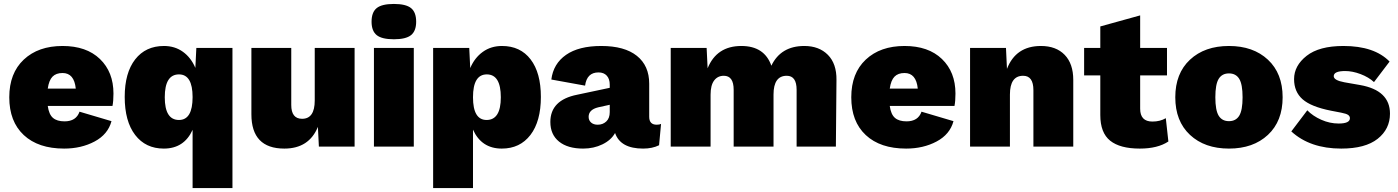

<svg xmlns="http://www.w3.org/2000/svg" viewBox="-20 -743 7083 973"><path d="M555 -269Q555 -231 550 -206H222Q228 -163 248.5 -145.5Q269 -128 307 -128Q366 -128 383 -177L545 -129Q527 -62 459.5 -26Q392 10 305 10Q174 10 100.5 -58.5Q27 -127 27 -250Q27 -372 100.5 -441Q174 -510 297 -510Q418 -510 486.5 -444Q555 -378 555 -269ZM297 -373Q264 -373 246 -354.5Q228 -336 222 -294H364Q356 -373 297 -373Z M975 -500H1158V210H956V-85Q913 10 810 10Q718 10 665 -59Q612 -128 612 -252Q612 -374 665 -442Q718 -510 811 -510Q866 -510 907 -480.5Q948 -451 970 -399ZM887 -135Q956 -135 956 -251Q956 -366 887 -366Q815 -366 815 -250Q815 -135 887 -135Z M1421 10Q1254 10 1254 -164V-500H1456V-211Q1456 -141 1511 -141Q1575 -141 1575 -234V-500H1777V0H1596L1591 -100Q1546 10 1421 10Z M1863 -633Q1863 -681 1889 -702Q1915 -723 1976 -723Q2037 -723 2063 -702Q2089 -681 2089 -633Q2089 -586 2063 -565Q2037 -544 1976 -544Q1915 -544 1889 -565Q1863 -586 1863 -633ZM2077 -500V0H1875V-500Z M2524 -510Q2617 -510 2669 -442Q2721 -374 2721 -252Q2721 -128 2668 -59Q2615 10 2523 10Q2420 10 2377 -86V210H2175V-500H2358L2363 -398Q2385 -450 2426.5 -480Q2468 -510 2524 -510ZM2446 -135Q2518 -135 2518 -250Q2518 -366 2447 -366Q2377 -366 2377 -250Q2377 -135 2446 -135Z M3308 -111Q3322 -111 3330 -115L3320 -7Q3286 10 3239 10Q3124 10 3097 -69Q3077 -33 3033 -11.5Q2989 10 2935 10Q2857 10 2813 -25.5Q2769 -61 2769 -125Q2769 -236 2905 -263L3070 -298V-314Q3070 -343 3055 -359.5Q3040 -376 3013 -376Q2954 -376 2945 -309L2774 -340Q2784 -420 2848.5 -465Q2913 -510 3027 -510Q3145 -510 3207.5 -460Q3270 -410 3270 -319V-151Q3270 -111 3308 -111ZM3009 -111Q3035 -111 3052.5 -127.5Q3070 -144 3070 -175V-212L3011 -199Q2963 -187 2963 -151Q2963 -133 2975.5 -122Q2988 -111 3009 -111Z M3379 0V-500H3561L3566 -397Q3612 -510 3737 -510Q3854 -510 3889 -410Q3937 -510 4056 -510Q4131 -510 4175.5 -465Q4220 -420 4219 -338L4216 0H4017V-288Q4017 -359 3967 -359Q3900 -359 3900 -264V0H3698V-288Q3698 -359 3648 -359Q3617 -359 3599 -335Q3581 -311 3581 -263V0Z M4822 -269Q4822 -231 4817 -206H4489Q4495 -163 4515.5 -145.5Q4536 -128 4574 -128Q4633 -128 4650 -177L4812 -129Q4794 -62 4726.5 -26Q4659 10 4572 10Q4441 10 4367.5 -58.5Q4294 -127 4294 -250Q4294 -372 4367.5 -441Q4441 -510 4564 -510Q4685 -510 4753.5 -444Q4822 -378 4822 -269ZM4564 -373Q4531 -373 4513 -354.5Q4495 -336 4489 -294H4631Q4623 -373 4564 -373Z M5255 -510Q5332 -510 5375.5 -465Q5419 -420 5419 -338V0H5217V-286Q5217 -359 5165 -359Q5098 -359 5098 -264V0H4896V-500H5078L5083 -394Q5128 -510 5255 -510Z M5888 -144 5901 -26Q5847 10 5756 10Q5656 10 5606 -30Q5556 -70 5556 -160V-361H5474V-500H5556V-609L5758 -665V-500H5894V-361H5758V-192Q5758 -127 5820 -127Q5859 -127 5888 -144Z M6010.5 -440.5Q6085 -510 6208 -510Q6331 -510 6405.5 -440.5Q6480 -371 6480 -250Q6480 -129 6405.5 -59.5Q6331 10 6208 10Q6085 10 6010.5 -59.5Q5936 -129 5936 -250Q5936 -371 6010.5 -440.5ZM6260 -343.5Q6243 -371 6208 -371Q6173 -371 6156 -343.5Q6139 -316 6139 -250Q6139 -184 6156 -156.5Q6173 -129 6208 -129Q6243 -129 6260 -156.5Q6277 -184 6277 -250Q6277 -316 6260 -343.5Z M6777 10Q6619 10 6524 -77L6605 -184Q6633 -155 6676 -136Q6719 -117 6764 -117Q6821 -117 6821 -144Q6821 -154 6812 -160.5Q6803 -167 6777 -172L6725 -182Q6624 -202 6581 -240Q6538 -278 6538 -342Q6538 -410 6601.5 -460Q6665 -510 6788 -510Q6945 -510 7022 -431L6943 -327Q6916 -352 6875 -367.5Q6834 -383 6797 -383Q6739 -383 6739 -357Q6739 -336 6793 -326L6873 -312Q7024 -285 7024 -167Q7024 -89 6961.5 -39.5Q6899 10 6777 10Z"/></svg>

Font: Elaine Sans ExtraBold
Style: Regular
Weight: 800
Designer: Wei Huang
Foundry: Wei Huang
Version: Version 2.001;December 24, 2019;FontCreator 12.0.0.2547 64-b